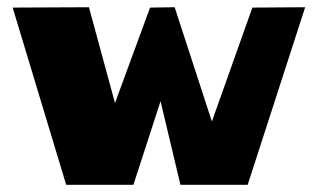

<svg xmlns="http://www.w3.org/2000/svg" viewBox="-20 -541 879 531"><path d="M678 -520 824 -521 665 -30H479L424 -261L349 -30H163L15 -520L226 -521L298 -256L395 -520L463 -521L566 -205Z"/></svg>

Font: LONDON PRESLEY
Style: Regular
Weight: 400
Version: Version 001.000